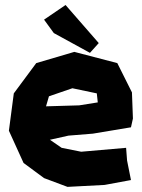

<svg xmlns="http://www.w3.org/2000/svg" viewBox="-20 -728 567 768"><path d="M156.2 -649.4 195.3 -595.7 339.8 -516.6 375 -555.7 242.2 -708ZM371.1 -318.4 296.9 -306.6 164.1 -302.7 175.8 -342.8 269.5 -375 367.2 -354.5ZM503.9 -218.8 511.7 -253.9 507.8 -358.4 449.2 -475.6 277.3 -520.5 125 -475.6 35.2 -354.5 15.6 -205.1 74.2 -76.2 156.2 -15.6 250 19.5 398.4 11.7 503.9 -7.8 488.3 -85.9 484.4 -136.7 304.7 -121.1 226.6 -136.7 179.7 -168.9 253.9 -185.5 351.6 -193.4Z"/></svg>

Font: MaokenAssortedSans-Lite
Style: Lite
Weight: 400
Version: Version 1.400